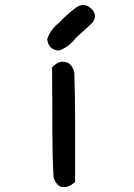

<svg xmlns="http://www.w3.org/2000/svg" viewBox="-20 -735 540 774"><path d="M281.7 -700.7Q298.8 -714.8 314.9 -714.8Q332 -714.8 347.2 -701.2Q353.5 -695.8 357.4 -688.5Q362.8 -679.2 362.8 -669.9Q362.8 -654.8 348.6 -639.6Q317.4 -610.4 285.2 -581.5Q257.8 -545.4 217.8 -531.2L216.3 -530.8Q174.8 -535.2 170.4 -576.7V-577.6Q184.1 -617.2 217.3 -642.6Q247.6 -674.8 281.7 -700.7ZM233.4 -486.3Q245.6 -486.3 258.8 -479Q279.8 -460.4 279.8 -432.1Q279.8 -431.2 279.8 -429.7Q282.7 -346.7 282.7 -263.7Q282.7 -242.7 282.7 -221.7V-1.5Q273.4 6.3 268.6 9.8Q251 19.5 237.3 19.5Q209 19.5 196.3 -19L195.8 -20Q190.9 -119.1 190.9 -216.8Q190.9 -232.9 190.9 -293.7Q190.9 -354.5 189.9 -463.4Q200.2 -473.6 204.1 -476.1Q218.3 -486.3 233.4 -486.3Z"/></svg>

Font: Bakudai
Style: Medium
Weight: 500
Version: Version 1.48